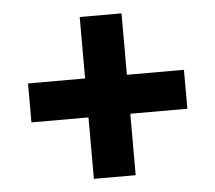

<svg xmlns="http://www.w3.org/2000/svg" viewBox="-43 -646 671 599"><g transform="rotate(-5 293.0 -346.5)"><path d="M227.5 -92.8V-599.6H358.4V-92.8ZM48.8 -285.2V-407.2H537.1V-285.2Z"/></g></svg>

Font: Cascadia Code
Style: Regular
Weight: 400
Monospace: yes
Designer: Aaron Bell
Foundry: Saja Typeworks
Version: Version 2106.017